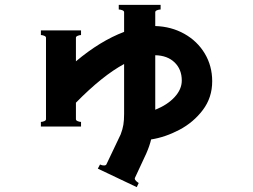

<svg xmlns="http://www.w3.org/2000/svg" viewBox="-20 -674 1040 789"><path d="M601 -101Q595 -75 581 -43Q570 -19 534 58V60Q534 65 539.5 70Q545 75 550 78L542 95L382 19L391 2Q399 6 408 6Q414 6 417 2Q455 -77 476 -122Q484 -143 487 -161.5Q490 -180 490 -206V-411Q401 -363 292 -252V-184Q292 -179 299.5 -176Q307 -173 313 -173V-154H148V-173Q154 -173 161.5 -176Q169 -179 169 -184V-519Q169 -524 161.5 -527Q154 -530 148 -530V-549H313V-530Q307 -530 299.5 -527Q292 -524 292 -519V-422Q392 -506 490 -543V-624Q490 -629 482.5 -632Q475 -635 468 -635V-654H640V-635Q633 -635 625.5 -632Q618 -629 618 -624V-567Q684 -565 737.5 -535Q791 -505 821.5 -454Q852 -403 852 -340Q852 -273 813.5 -222Q775 -171 717 -140.5Q659 -110 601 -101ZM618 -223Q668 -243 697.5 -275Q727 -307 727 -343Q727 -389 697.5 -417.5Q668 -446 618 -447Z"/></svg>

Font: Aoboshi One
Style: Regular
Weight: 400
Designer: IKIMOJI
Foundry: Natsumi Matsuba
Version: Version 1.000; ttfautohint (v1.8.3)